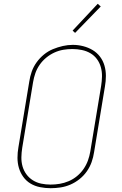

<svg xmlns="http://www.w3.org/2000/svg" viewBox="-20 -982 640 1010"><path d="M246 8Q218 8 190.5 2.5Q163 -3 140.5 -16.5Q118 -30 102.5 -51.5Q87 -73 79.5 -98.5Q72 -124 72 -152Q72 -180 77 -208L134 -553Q138 -580 147 -605.5Q156 -631 172.5 -654Q189 -677 211 -695Q233 -713 258.5 -723.5Q284 -734 310.5 -740Q337 -746 363 -746Q391 -746 418 -739Q445 -732 467.5 -718.5Q490 -705 506 -684Q522 -663 529.5 -637Q537 -611 537 -583Q537 -555 532 -527L475 -182Q471 -155 462 -129.5Q453 -104 437 -81Q421 -58 398.5 -40Q376 -22 350.5 -11Q325 0 298.5 4Q272 8 246 8Q246 8 246 8Q246 8 246 8ZM246 -11Q270 -11 294 -15Q318 -19 341.5 -29Q365 -39 385 -55.5Q405 -72 419.5 -93Q434 -114 442.5 -137.5Q451 -161 455 -185L512 -530Q516 -555 516.5 -580Q517 -605 510.5 -628.5Q504 -652 490 -671Q476 -690 455.5 -702Q435 -714 410.5 -719Q386 -724 361 -724Q336 -724 312.5 -720Q289 -716 266 -705.5Q243 -695 223 -678.5Q203 -662 188.5 -641Q174 -620 166 -597Q158 -574 154 -550L97 -205Q93 -180 92.5 -155Q92 -130 98.5 -107Q105 -84 119 -65Q133 -46 153 -33.5Q173 -21 197 -16Q221 -11 246 -11ZM375 -809 362 -821 494 -962 510 -948Z"/></svg>

Font: Iosevka Slab ThExObl
Style: Regular
Weight: 100
Width: 7
Italic angle: -9°
Monospace: yes
Designer: Belleve Invis
Foundry: Belleve Invis
Version: Version 11.1.1; ttfautohint (v1.8.3)